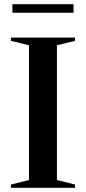

<svg xmlns="http://www.w3.org/2000/svg" viewBox="-20 -894 409 914"><path d="M337 -15.5V0H32V-15.5L118 -37V-678.5L32 -699.5V-715H337V-699.5L251 -678.5V-37ZM39 -833.5V-874H330V-833.5Z"/></svg>

Font: Newsreader 72pt Medium
Style: Regular
Weight: 500
Designer: Hugues Gentile
Foundry: Production Type
Version: Version 1.003; ttfautohint (v1.8.3)